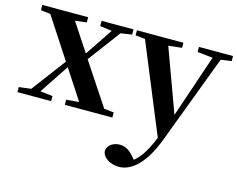

<svg xmlns="http://www.w3.org/2000/svg" viewBox="-109 -699 1399 1133"><g transform="rotate(15 591.0 -132.0)"><path d="M528 -38 358 -295 506 -493 574 -503V-535H379V-503L452 -493L339 -325L227 -495L297 -503V-535H17V-503L76 -496L238 -248L82 -40L8 -31V0H214V-31L138 -40L257 -219L375 -38L297 -31L298 0H588V-31Z M1182 -535H974V-504L1068 -494L938 -110L797 -495L879 -504V-535H595V-504L654 -498L878 46C848 120 818 173 775 208L761 192C735 162 710 143 673 143C638 143 602 161 596 199C597 241 647 271 700 271C768 271 849 216 912 49L1117 -495L1182 -504Z"/></g></svg>

Font: Source Han Serif
Style: Bold
Weight: 700
Designer: Ryoko NISHIZUKA 西塚涼子 (kana & ideographs); Frank Grießhammer (Latin, Greek & Cyrillic); Wenlong ZHANG 张文龙 (bopomofo); San
Foundry: Adobe Systems Incorporated
Version: Version 1.001;PS 1.001;hotconv 16.6.54;makeotf.lib2.5.65590